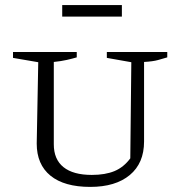

<svg xmlns="http://www.w3.org/2000/svg" viewBox="-20 -725 709 753"><path d="M334 8Q232 8 178 -36Q124 -80 124 -162L130 -481L31 -498V-521H281V-500Q264 -495 242 -490Q220 -485 191 -482V-159Q191 -100 229 -69.5Q267 -39 340 -39Q393 -39 429 -54Q465 -69 491 -104L495 -481L399 -498V-521H636V-500Q619 -495 599.5 -489.5Q580 -484 545 -482V-170Q545 -85 489 -38.5Q433 8 334 8ZM224 -660V-705H458V-660Z"/></svg>

Font: Piazzolla SC Light
Style: Regular
Weight: 300
Designer: Juan Pablo del Peral
Foundry: Huerta Tipografica
Version: Version 1.330